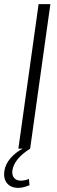

<svg xmlns="http://www.w3.org/2000/svg" viewBox="-53 -720 278 930"><path d="M191 -700 93 0H36L134 -700ZM36 190Q0 190 -18.5 168Q-37 146 -32 109Q-27 75 -2 46Q23 17 64 -4L93 0Q55 24 33.5 50Q12 76 7 105Q4 128 15 141.5Q26 155 48 155Q67 155 87 147L90 177Q78 182 64 186Q50 190 36 190Z"/></svg>

Font: Pathway Extreme Condensed Thin
Style: Italic
Weight: 250
Width: 3
Italic angle: -8°
Version: Version 1.001;gftools[0.9.26]